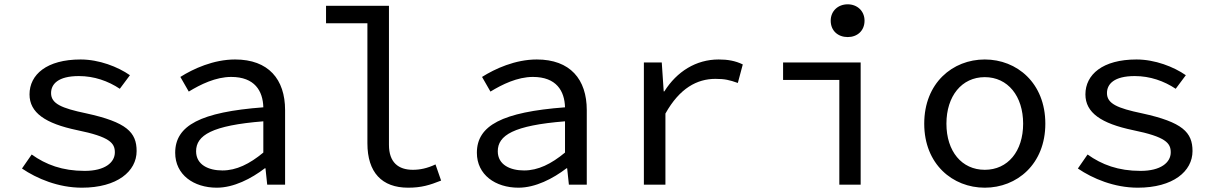

<svg xmlns="http://www.w3.org/2000/svg" viewBox="-20 -857 5640 891"><path d="M82 -75C151 -28 251 14 360 14C524 14 614 -62 614 -156C614 -243 568 -290 380 -331C265 -355 217 -376 217 -425C217 -467 250 -504 346 -504C417 -504 482 -481 536 -445L583 -508C527 -547 440 -581 354 -581C197 -581 117 -511 117 -419C117 -334 190 -284 338 -253C490 -222 513 -193 513 -150C513 -103 467 -64 373 -64C269 -64 193 -93 127 -140Z M793 -148C793 -46 879 14 986 14C1065 14 1146 -28 1209 -76H1212L1220 0H1303V-346C1303 -489 1226 -581 1071 -581C971 -581 877 -538 817 -500L856 -432C910 -465 981 -500 1053 -500C1162 -500 1200 -435 1202 -359C911 -337 793 -275 793 -148ZM1202 -149C1138 -96 1077 -66 1012 -66C948 -66 890 -92 890 -155C890 -229 963 -275 1202 -294Z M1685 -192C1685 -57 1752 14 1874 14C1936 14 1974 2 2027 -19L2001 -94C1963 -76 1929 -69 1896 -69C1829 -69 1785 -103 1785 -185V-830H1493V-749H1685Z M2193 -148C2193 -46 2279 14 2386 14C2465 14 2546 -28 2609 -76H2612L2620 0H2703V-346C2703 -489 2626 -581 2471 -581C2371 -581 2277 -538 2217 -500L2256 -432C2310 -465 2381 -500 2453 -500C2562 -500 2600 -435 2602 -359C2311 -337 2193 -275 2193 -148ZM2602 -149C2538 -96 2477 -66 2412 -66C2348 -66 2290 -92 2290 -155C2290 -229 2363 -275 2602 -294Z M2968 -567V0H3068V-330C3134 -448 3215 -491 3300 -491C3343 -491 3365 -486 3404 -472L3427 -558C3392 -575 3357 -581 3315 -581C3210 -581 3121 -525 3063 -433H3060L3051 -567Z M3835 -761C3835 -714 3869 -685 3914 -685C3958 -685 3992 -714 3992 -761C3992 -806 3958 -837 3914 -837C3869 -837 3835 -806 3835 -761ZM3875 -486V0H3974V-567H3614V-486Z M4269 -283C4269 -95 4401 14 4550 14C4699 14 4831 -95 4831 -283C4831 -472 4699 -581 4550 -581C4401 -581 4269 -472 4269 -283ZM4728 -283C4728 -155 4657 -69 4550 -69C4443 -69 4372 -155 4372 -283C4372 -411 4443 -499 4550 -499C4657 -499 4728 -411 4728 -283Z M4982 -75C5051 -28 5151 14 5260 14C5424 14 5514 -62 5514 -156C5514 -243 5468 -290 5280 -331C5165 -355 5117 -376 5117 -425C5117 -467 5150 -504 5246 -504C5317 -504 5382 -481 5436 -445L5483 -508C5427 -547 5340 -581 5254 -581C5097 -581 5017 -511 5017 -419C5017 -334 5090 -284 5238 -253C5390 -222 5413 -193 5413 -150C5413 -103 5367 -64 5273 -64C5169 -64 5093 -93 5027 -140Z"/></svg>

Font: Kawkab Mono Light
Style: Bold
Weight: 400
Monospace: yes
Designer: Abdullah Arif
Foundry: Abdullah Arif
Version: Version 1.000;PS 000.500;hotconv 1.0.88;makeotf.lib2.5.64775